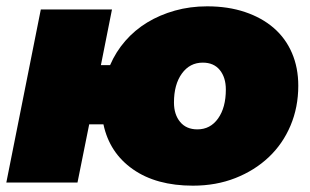

<svg xmlns="http://www.w3.org/2000/svg" viewBox="-21 -577 981 607"><path d="M108 -547H333L298 -371H327Q345 -413 375 -447.5Q405 -482 444.5 -506Q484 -530 532 -543.5Q580 -557 634 -557Q700 -557 753.5 -539Q807 -521 844.5 -488.5Q882 -456 902 -409.5Q922 -363 922 -306Q922 -238 897.5 -180Q873 -122 828.5 -80Q784 -38 723 -14Q662 10 589 10Q473 10 399 -42Q325 -94 306 -184H261L224 0H-1ZM603 -168Q644 -168 668.5 -202.5Q693 -237 693 -294Q693 -332 674 -355.5Q655 -379 620 -379Q579 -379 554 -344.5Q529 -310 529 -253Q529 -215 548.5 -191.5Q568 -168 603 -168Z"/></svg>

Font: Argentum Sans Black
Style: Italic
Weight: 900
Italic angle: -11°
Designer: Julieta Ulanovsky (font), Cristiano Sobral (main changes and remaster)
Foundry: Julieta Ulanovsky (font), Cristiano Sobral (main changes and remaster)
Version: Version 2.007;June 15, 2022;FontCreator 14.0.0.2814 64-bit; 